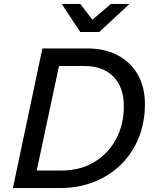

<svg xmlns="http://www.w3.org/2000/svg" viewBox="-20 -963 789 983"><path d="M46 0 197 -715H426Q517 -715 583 -680Q649 -645 685.5 -581Q722 -517 722 -430Q722 -336 690 -257Q658 -178 599.5 -120.5Q541 -63 460.5 -31.5Q380 0 284 0ZM168 -90H295Q389 -90 460.5 -132Q532 -174 573 -248.5Q614 -323 614 -420Q614 -516 560.5 -570.5Q507 -625 413 -625H282ZM391 -799 296 -943H391L453 -862L548 -943H643L488 -799Z"/></svg>

Font: Wix Madefor Text Medium
Style: Italic
Weight: 500
Italic angle: -12°
Designer: Dalton Maag Ltd
Foundry: Dalton Maag Ltd
Version: Version 3.100